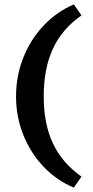

<svg xmlns="http://www.w3.org/2000/svg" viewBox="-20 -731 422 874"><path d="M53 -292Q53 -384 85.5 -467Q118 -550 177.5 -613.5Q237 -677 316 -711L351 -661Q263 -600 221 -509.5Q179 -419 179 -292Q179 -167 221 -78Q263 11 351 73L316 123Q237 90 177.5 27Q118 -36 85.5 -118.5Q53 -201 53 -292Z"/></svg>

Font: Ysabeau SC
Style: Bold
Weight: 700
Designer: Christian Thalmann (Catharsis Fonts)
Version: Version 0.003